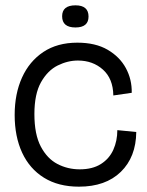

<svg xmlns="http://www.w3.org/2000/svg" viewBox="-20 -687 553 720"><path d="M276 13Q199 13 145 -20.5Q91 -54 63 -114.5Q35 -175 35 -256Q35 -335 62.5 -396Q90 -457 142.5 -492Q195 -527 270 -527Q338 -527 383.5 -500.5Q429 -474 452 -431.5Q475 -389 474 -339L405 -329Q404 -392 366 -426Q328 -460 272 -460Q234 -460 196.5 -441.5Q159 -423 134 -379Q109 -335 109 -259Q109 -183 133 -137.5Q157 -92 195.5 -72Q234 -52 279 -52Q327 -52 358.5 -72Q390 -92 405 -125.5Q420 -159 420 -199L491 -192Q490 -98 433 -42.5Q376 13 276 13ZM263 -584Q213 -584 213 -626Q213 -667 263 -667Q312 -667 312 -625Q312 -584 263 -584Z"/></svg>

Font: Bricolage Grotesque 48pt Light
Style: Regular
Weight: 300
Designer: Mathieu Triay
Foundry: Atelier Triay
Version: Version 1.000; ttfautohint (v1.8.4.7-5d5b);gftools[0.9.32]